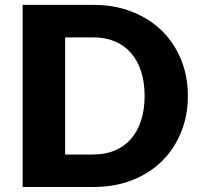

<svg xmlns="http://www.w3.org/2000/svg" viewBox="-20 -748 801 768"><path d="M731.5 -364.5Q731.5 -285.5 704.2 -218.8Q677 -152 627.5 -103.2Q578 -54.5 508.2 -27.2Q438.5 0 353.5 0H70.5V-728.5H353.5Q438.5 -728.5 508.2 -701Q578 -673.5 627.5 -625Q677 -576.5 704.2 -509.8Q731.5 -443 731.5 -364.5ZM558.5 -364.5Q558.5 -418.5 544.5 -462Q530.5 -505.5 504.2 -535.8Q478 -566 440 -582.2Q402 -598.5 353.5 -598.5H240.5V-130H353.5Q402 -130 440 -146.2Q478 -162.5 504.2 -192.8Q530.5 -223 544.5 -266.5Q558.5 -310 558.5 -364.5Z"/></svg>

Font: Lato 2
Style: Regular
Weight: 900
Designer: Lukasz Dziedzic with Adam Twardoch and Botio Nikoltchev
Foundry: tyPoland Lukasz Dziedzic
Version: Version 2.015; 2015-08-06; http://www.latofonts.com/